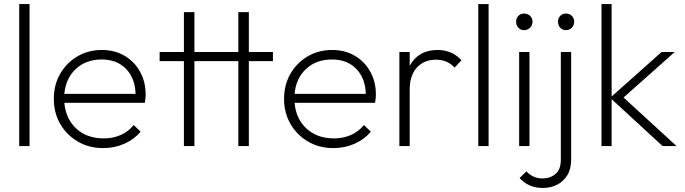

<svg xmlns="http://www.w3.org/2000/svg" viewBox="-20 -722 3388 949"><path d="M75 0V-702H126V0Z M490 10Q420 10 365 -22Q310 -54 278 -109Q246 -164 246 -233Q246 -302 277 -356.5Q308 -411 362 -443Q416 -475 484 -475Q547 -475 595.5 -446.5Q644 -418 672 -368Q700 -318 700 -253Q700 -241 696 -214H298Q305 -134 357.5 -86Q410 -38 493 -38Q538 -38 576 -54.5Q614 -71 641 -104L675 -71Q643 -33 594.5 -11.5Q546 10 490 10ZM483 -428Q405 -428 355 -381.5Q305 -335 298 -258H650Q648 -335 603 -381.5Q558 -428 483 -428Z M889 0V-420H769V-465H889V-662H941V-465H1158V-662H1210V-465H1329V-420H1210V0H1158V-420H941V0Z M1628 10Q1558 10 1503 -22Q1448 -54 1416 -109Q1384 -164 1384 -233Q1384 -302 1415 -356.5Q1446 -411 1500 -443Q1554 -475 1622 -475Q1685 -475 1733.5 -446.5Q1782 -418 1810 -368Q1838 -318 1838 -253Q1838 -241 1834 -214H1436Q1443 -134 1495.5 -86Q1548 -38 1631 -38Q1676 -38 1714 -54.5Q1752 -71 1779 -104L1813 -71Q1781 -33 1732.5 -11.5Q1684 10 1628 10ZM1621 -428Q1543 -428 1493 -381.5Q1443 -335 1436 -258H1788Q1786 -335 1741 -381.5Q1696 -428 1621 -428Z M1954 0V-465H2005V-397Q2048 -475 2143 -475Q2177 -475 2206.5 -463Q2236 -451 2261 -424L2227 -388Q2191 -427 2134 -427Q2077 -427 2041 -388.5Q2005 -350 2005 -278V0Z M2344 0V-702H2395V0Z M2571 -573Q2553 -573 2542 -585Q2531 -597 2531 -615Q2531 -632 2542 -643.5Q2553 -655 2571 -655Q2588 -655 2600 -643.5Q2612 -632 2612 -615Q2612 -597 2600 -585Q2588 -573 2571 -573ZM2546 0V-465H2597V0Z M2777 -573Q2760 -573 2749 -585Q2738 -597 2738 -615Q2738 -632 2749 -643.5Q2760 -655 2777 -655Q2795 -655 2806.5 -643.5Q2818 -632 2818 -615Q2818 -597 2806.5 -585Q2795 -573 2777 -573ZM2664 207Q2627 207 2598.5 194.5Q2570 182 2548 158L2582 125Q2614 160 2662 160Q2699 160 2725.5 138Q2752 116 2752 68V-465H2803V67Q2803 114 2783.5 145Q2764 176 2732.5 191.5Q2701 207 2664 207Z M2953 0V-702H3003V-245L3250 -465H3315L3062 -240L3324 0H3255L3003 -232V0Z"/></svg>

Font: Outfit Extra Light
Style: Regular
Weight: 200
Designer: Rodrigo Fuenzalida
Foundry: fragTYPE
Version: Version 1.000